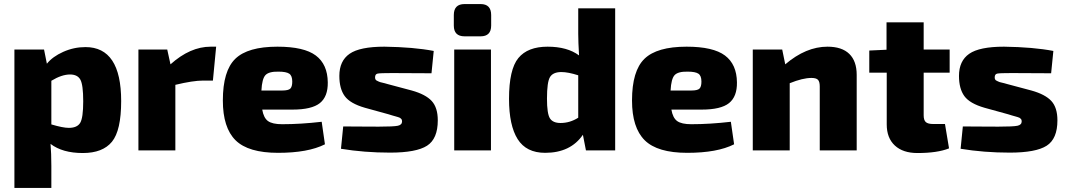

<svg xmlns="http://www.w3.org/2000/svg" viewBox="-20 -741 5256 946"><path d="M197 -497 211 -427Q239 -462 291.5 -485.5Q344 -509 401 -509Q577 -509 577 -243Q577 -98 531.5 -42.5Q486 13 388 13Q288 13 229 -32Q233 15 233 76V185H51V-497ZM233 -343V-128Q290 -111 319 -111Q360 -111 375 -135.5Q390 -160 390 -242Q390 -323 376 -348.5Q362 -374 325 -374Q284 -374 233 -343Z M1045 -511 1029 -344H981Q931 -344 844 -323V0H662V-497H804L820 -424Q917 -511 1018 -511Z M1421 -201H1272Q1279 -160 1300.5 -144.5Q1322 -129 1370 -129Q1461 -129 1565 -141L1581 -30Q1498 12 1350 12Q1203 12 1140.5 -50Q1078 -112 1078 -246Q1078 -392 1139.5 -451.5Q1201 -511 1347 -511Q1478 -511 1536 -467.5Q1594 -424 1595 -335Q1596 -265 1556 -233Q1516 -201 1421 -201ZM1268 -295H1370Q1401 -295 1410.5 -304.5Q1420 -314 1420 -339Q1420 -368 1405 -378Q1390 -388 1352 -388Q1305 -389 1288 -371Q1271 -353 1268 -295Z M1894 -178 1778 -210Q1705 -231 1678.5 -267.5Q1652 -304 1652 -367Q1652 -441 1702.5 -476Q1753 -511 1874 -511Q2018 -509 2117 -490L2106 -380Q2040 -381 1912 -381Q1854 -381 1841 -378.5Q1828 -376 1828 -360Q1828 -357 1828.5 -354Q1829 -351 1830.5 -349Q1832 -347 1833.5 -345.5Q1835 -344 1838 -343L1844 -340Q1847 -338 1852.5 -336.5Q1858 -335 1862.5 -334Q1867 -333 1875 -331Q1883 -329 1889 -327L2009 -295Q2077 -276 2107 -243.5Q2137 -211 2137 -148Q2137 -57 2084 -23Q2031 11 1902 11Q1775 11 1660 -8L1671 -118Q1681 -118 1744 -117.5Q1807 -117 1846 -117Q1920 -117 1940.5 -121.5Q1961 -126 1961 -143Q1961 -147 1960 -150Q1959 -153 1956 -156Q1953 -159 1950.5 -160.5Q1948 -162 1941.5 -164Q1935 -166 1929.5 -167.5Q1924 -169 1913.5 -172Q1903 -175 1894 -178Z M2269 -721H2348Q2400 -721 2400 -667V-615Q2400 -562 2348 -562H2269Q2216 -562 2216 -615V-667Q2216 -721 2269 -721ZM2399 0H2218V-497H2399Z M3011 -700V0H2867L2852 -77Q2791 12 2666 12Q2573 12 2530.5 -55.5Q2488 -123 2488 -254Q2488 -399 2534 -455Q2580 -511 2678 -511Q2775 -511 2833 -468Q2829 -536 2829 -574V-700ZM2829 -161V-370Q2779 -386 2746 -386Q2705 -386 2690 -361.5Q2675 -337 2675 -255Q2675 -181 2689.5 -158Q2704 -135 2742 -135Q2788 -135 2829 -161Z M3437 -201H3288Q3295 -160 3316.5 -144.5Q3338 -129 3386 -129Q3477 -129 3581 -141L3597 -30Q3514 12 3366 12Q3219 12 3156.5 -50Q3094 -112 3094 -246Q3094 -392 3155.5 -451.5Q3217 -511 3363 -511Q3494 -511 3552 -467.5Q3610 -424 3611 -335Q3612 -265 3572 -233Q3532 -201 3437 -201ZM3284 -295H3386Q3417 -295 3426.5 -304.5Q3436 -314 3436 -339Q3436 -368 3421 -378Q3406 -388 3368 -388Q3321 -389 3304 -371Q3287 -353 3284 -295Z M3834 -497 3849 -424Q3951 -511 4057 -511Q4128 -511 4164.5 -475.5Q4201 -440 4201 -372V0H4019V-315Q4019 -339 4010 -348Q4001 -357 3978 -357Q3935 -357 3871 -331V0H3689V-497Z M4531 -383V-173Q4531 -149 4541.5 -139.5Q4552 -130 4578 -130H4636L4656 -10Q4599 13 4500 13Q4429 13 4389 -24Q4349 -61 4349 -128V-383H4263V-492L4348 -496V-631H4531V-497H4659V-383Z M4947 -178 4831 -210Q4758 -231 4731.5 -267.5Q4705 -304 4705 -367Q4705 -441 4755.5 -476Q4806 -511 4927 -511Q5071 -509 5170 -490L5159 -380Q5093 -381 4965 -381Q4907 -381 4894 -378.5Q4881 -376 4881 -360Q4881 -357 4881.5 -354Q4882 -351 4883.5 -349Q4885 -347 4886.5 -345.5Q4888 -344 4891 -343L4897 -340Q4900 -338 4905.5 -336.5Q4911 -335 4915.5 -334Q4920 -333 4928 -331Q4936 -329 4942 -327L5062 -295Q5130 -276 5160 -243.5Q5190 -211 5190 -148Q5190 -57 5137 -23Q5084 11 4955 11Q4828 11 4713 -8L4724 -118Q4734 -118 4797 -117.5Q4860 -117 4899 -117Q4973 -117 4993.5 -121.5Q5014 -126 5014 -143Q5014 -147 5013 -150Q5012 -153 5009 -156Q5006 -159 5003.5 -160.5Q5001 -162 4994.5 -164Q4988 -166 4982.5 -167.5Q4977 -169 4966.5 -172Q4956 -175 4947 -178Z"/></svg>

Font: Ezarion Extra Bold
Style: Regular
Weight: 800
Designer: Natanael Gama
Version: Version 1.001;PS 001.001;hotconv 1.0.70;makeotf.lib2.5.58329